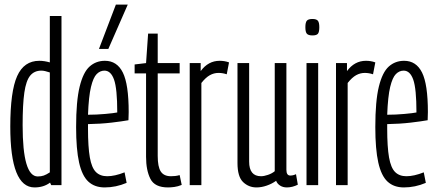

<svg xmlns="http://www.w3.org/2000/svg" viewBox="-20 -810 1913 840"><path d="M204 0 199 -11Q171 10 131 10Q25 10 25 -256Q25 -410 55 -477Q85 -544 152 -544Q174 -544 198 -537V-740H249V0ZM198 -56V-493Q175 -501 161 -501Q130 -501 112 -479Q94 -457 86.5 -405Q79 -353 79 -262Q79 -38 145 -38Q160 -38 171.5 -42Q183 -46 198 -56Z M438 10Q394 10 366.5 -15.5Q339 -41 326 -99Q313 -157 313 -254Q313 -368 328.5 -431Q344 -494 372 -519Q400 -544 439 -544Q492 -544 517.5 -492.5Q543 -441 543 -320Q543 -314 542.5 -301.5Q542 -289 542 -284Q514 -279 467.5 -273.5Q421 -268 365 -267V-248Q365 -167 373 -121.5Q381 -76 399.5 -57.5Q418 -39 449 -39Q482 -39 525 -56L534 -10Q487 10 438 10ZM365 -308Q402 -308 440.5 -311.5Q479 -315 493 -318Q493 -422 479 -461.5Q465 -501 437 -501Q418 -501 403 -486Q388 -471 378 -429.5Q368 -388 365 -308ZM413 -596 487 -790H539L454 -596Z M715 10Q657 10 638 -27.5Q619 -65 619 -124V-489H569V-528L619 -534L628 -663H670V-534H766V-489H670V-128Q670 -80 683.5 -59.5Q697 -39 728 -39Q737 -39 746.5 -40Q756 -41 766 -44L775 -1Q758 6 742.5 8Q727 10 715 10Z M858 -534V-499Q891 -544 941 -544Q951 -544 961 -542.5Q971 -541 982 -537L972 -485Q954 -491 936 -491Q916 -491 898 -481Q880 -471 861 -447V0H810V-534Z M1102 10Q1068 10 1043.5 -13.5Q1019 -37 1019 -97V-534H1070V-103Q1070 -39 1122 -39Q1135 -39 1152.5 -45Q1170 -51 1182 -61V-534H1233V-67Q1233 -42 1250 -42Q1263 -42 1275 -48L1283 -2Q1259 10 1235 10Q1218 10 1205.5 2Q1193 -6 1188 -19Q1170 -6 1147 2Q1124 10 1102 10Z M1347 -655Q1329 -655 1322.5 -662.5Q1316 -670 1316 -691Q1316 -712 1322.5 -719.5Q1329 -727 1347 -727Q1364 -727 1370.5 -719.5Q1377 -712 1377 -691Q1377 -670 1371 -662.5Q1365 -655 1347 -655ZM1321 0V-534H1372V0Z M1498 -534V-499Q1531 -544 1581 -544Q1591 -544 1601 -542.5Q1611 -541 1622 -537L1612 -485Q1594 -491 1576 -491Q1556 -491 1538 -481Q1520 -471 1501 -447V0H1450V-534Z M1747 10Q1703 10 1675.5 -15.5Q1648 -41 1635 -99Q1622 -157 1622 -254Q1622 -368 1637.5 -431Q1653 -494 1681 -519Q1709 -544 1748 -544Q1801 -544 1826.5 -492.5Q1852 -441 1852 -320Q1852 -314 1851.5 -301.5Q1851 -289 1851 -284Q1823 -279 1776.5 -273.5Q1730 -268 1674 -267V-248Q1674 -167 1682 -121.5Q1690 -76 1708.5 -57.5Q1727 -39 1758 -39Q1791 -39 1834 -56L1843 -10Q1796 10 1747 10ZM1674 -308Q1711 -308 1749.5 -311.5Q1788 -315 1802 -318Q1802 -422 1788 -461.5Q1774 -501 1746 -501Q1727 -501 1712 -486Q1697 -471 1687 -429.5Q1677 -388 1674 -308Z"/></svg>

Font: Georama Extra Condensed Light
Style: Regular
Weight: 300
Width: 2
Designer: Jean-Baptiste Levee
Foundry: Production Type
Version: Version 1.000